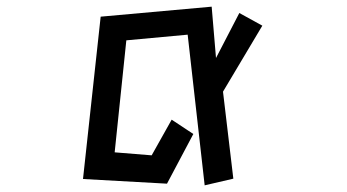

<svg xmlns="http://www.w3.org/2000/svg" viewBox="-20 -537 1040 576"><path d="M543 -433 359 -416 324 -80 435 -71 495 -178 560 -135 481 14 229 0 282 -487 615 -517 628 -363 698 -498 767 -460 649 -262 680 -1 594 19Z"/></svg>

Font: Stick
Style: Regular
Weight: 400
Designer: Fontworks Inc.
Foundry: Fontworks Inc.
Version: Version 1.100